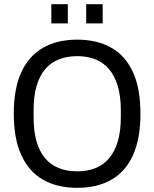

<svg xmlns="http://www.w3.org/2000/svg" viewBox="-20 -888 740 920"><path d="M350 12Q254 12 186 -27Q118 -66 82 -145Q46 -224 46 -343Q46 -463 82 -541.5Q118 -620 186 -659Q254 -698 350 -698Q446 -698 514 -659Q582 -620 617.5 -541.5Q653 -463 653 -343Q653 -224 617.5 -145Q582 -66 514 -27Q446 12 350 12ZM350 -67Q399 -67 437.5 -82.5Q476 -98 503 -130Q530 -162 544.5 -211Q559 -260 559 -327V-359Q559 -426 544.5 -475Q530 -524 503 -556Q476 -588 437.5 -603.5Q399 -619 350 -619Q301 -619 262 -603.5Q223 -588 196 -556Q169 -524 155 -475Q141 -426 141 -359V-327Q141 -260 155 -211Q169 -162 196 -130Q223 -98 262 -82.5Q301 -67 350 -67ZM226 -776V-868H305V-776ZM393 -776V-868H472V-776Z"/></svg>

Font: Archivo SemiCondensed
Style: Regular
Weight: 400
Width: 4
Designer: Hector Gatti
Foundry: Omnibus-Type
Version: Version 2.001